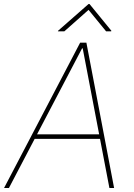

<svg xmlns="http://www.w3.org/2000/svg" viewBox="-33 -941 669 961"><path d="M11.7 0H-12.7L368.2 -727.5H399.4L538.1 0H514.6L380.9 -699.2H377.9ZM139.6 -268.6H477.5L472.7 -246.1H134.8ZM498 -784.2 410.2 -891.6 289.1 -784.2H256.8L257.8 -787.1L410.2 -920.9H415L524.4 -787.1L523.4 -784.2Z"/></svg>

Font: Inter Tight Thin
Style: Italic
Weight: 250
Italic angle: -9.39999°
Designer: Rasmus Andersson
Foundry: rsms
Version: Version 3.004